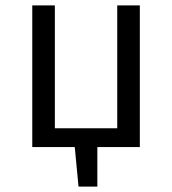

<svg xmlns="http://www.w3.org/2000/svg" viewBox="-20 -547 640 714"><path d="M500 0H342V147H272L258 0H100V-527H184V-70H416V-527H500Z"/></svg>

Font: Fira Mono
Style: Regular
Weight: 400
Designer: Carrois Corporate & Edenspiekermann AG
Foundry: Carrois Corporate GbR & Edenspiekermann AG
Version: Version 3.206